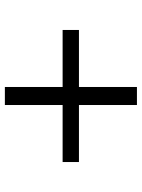

<svg xmlns="http://www.w3.org/2000/svg" viewBox="83 -681 582 788"><g transform="rotate(-90 374.0 -287.0)"><path d="M337 -16V-254H103V-321H337V-558H411V-321H645V-254H411V-16Z"/></g></svg>

Font: Nunito Sans 10pt Expanded
Style: Regular
Weight: 400
Width: 7
Designer: Vernon Adams
Foundry: Vernon Adams
Version: Version 3.101;gftools[0.9.27]